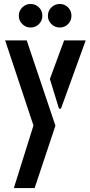

<svg xmlns="http://www.w3.org/2000/svg" viewBox="-20 -756 456 970"><path d="M282 -617Q257 -617 239.5 -634.5Q222 -652 222 -676Q222 -701 239.5 -718.5Q257 -736 282 -736Q307 -736 324 -718.5Q341 -701 341 -676Q341 -652 324 -634.5Q307 -617 282 -617ZM134 -617Q110 -617 92.5 -634.5Q75 -652 75 -676Q75 -701 92.5 -718.5Q110 -736 134 -736Q160 -736 177 -718.5Q194 -701 194 -676Q194 -652 177 -634.5Q160 -617 134 -617ZM50 194 149 -122 6 -552H115L260 -121L155 194ZM278 -207 232 -357 304 -552H413L288 -207Z"/></svg>

Font: Stick No Bills SemiBold
Style: Regular
Weight: 600
Designer: Kosala Senevirathne, Siva Puranthara, Lasantha Premarathna, Tharique Azeez
Foundry: mooniak
Version: Version 2.000